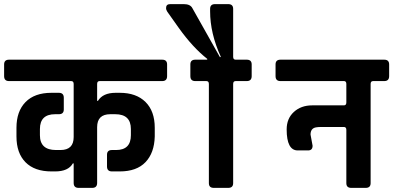

<svg xmlns="http://www.w3.org/2000/svg" viewBox="-115 -913 1935 933"><path d="M357 -505V-423H361Q385 -462 447 -462H467Q547 -462 592 -417.5Q637 -373 637 -292V-250Q635 -170 592 -125Q549 -80 467 -80H429Q405 -80 405 -104V-161Q405 -184 429 -184H449Q521 -184 521 -256V-286Q521 -358 445 -358H421Q357 -358 357 -295V-24Q357 0 333 0H267Q243 0 243 -24V-119H239Q217 -80 153 -80H135Q53 -80 9 -124.5Q-35 -169 -35 -250V-292Q-35 -372 9 -417Q53 -462 135 -462H171Q195 -462 195 -438V-381Q195 -358 171 -358H153Q79 -358 79 -286V-256Q79 -184 157 -184H179Q243 -184 243 -247V-505Q243 -519 231 -519H-71Q-95 -519 -95 -543V-600Q-95 -623 -71 -623H673Q697 -623 697 -600V-543Q697 -519 673 -519H369Q357 -519 357 -505Z M1030 -623H1084Q1108 -623 1108 -600V-543Q1108 -519 1084 -519H1030Q1018 -519 1018 -505V-23Q1018 0 994 0H924Q900 0 900 -23V-505Q900 -519 888 -519H834Q810 -519 810 -543V-600Q810 -623 834 -623H892V-627Q822 -682 754 -777L698 -856Q692 -865 692 -874Q692 -893 712 -893H778Q810 -893 820 -873L954 -635L958 -637Q906 -751 906 -858V-870Q906 -893 930 -893H994Q1018 -893 1018 -870V-637Q1018 -623 1030 -623Z M1332 -182Q1278 -182 1278 -284Q1278 -337 1313 -369Q1348 -401 1402 -401H1556Q1568 -401 1568 -415V-505Q1568 -518 1558 -519H1248Q1224 -519 1224 -543V-600Q1224 -623 1248 -623H1752Q1776 -623 1776 -600V-543Q1776 -519 1752 -519H1698Q1686 -519 1686 -505V-23Q1686 0 1662 0H1592Q1568 0 1568 -23V-282Q1568 -296 1556 -296H1448Q1430 -296 1420 -294Q1394 -289 1394 -259L1404 -205Q1404 -182 1382 -182Z"/></svg>

Font: RajdhaniMono
Style: Bold
Weight: 700
Monospace: yes
Designer: Satya Rajpurohit, Jyotish Sonowal
Foundry: Indian Type Foundry
Version: Version 1.201;PS 1.0;hotconv 1.0.78;makeotf.lib2.5.61930; tt